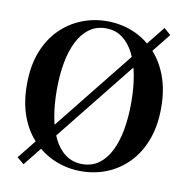

<svg xmlns="http://www.w3.org/2000/svg" viewBox="-88 -866 966 986"><g transform="rotate(10 395.0 -372.5)"><path d="M726 -749 99 35 63 5 691 -780ZM201 -372Q201 -296 212.5 -231.5Q224 -167 248 -119Q272 -71 309 -44.5Q346 -18 395 -18Q445 -18 481.5 -44.5Q518 -71 542 -119Q566 -167 577.5 -231.5Q589 -296 589 -372Q589 -448 577.5 -512Q566 -576 542 -624Q518 -672 481.5 -699Q445 -726 395 -726Q346 -726 309 -699Q272 -672 248 -624Q224 -576 212.5 -512Q201 -448 201 -372ZM395 -763Q466 -763 528.5 -738Q591 -713 640 -663.5Q689 -614 717 -541Q745 -468 745 -372Q745 -277 717 -203.5Q689 -130 640 -80.5Q591 -31 528.5 -6Q466 19 395 19Q326 19 263 -6Q200 -31 150.5 -80.5Q101 -130 73 -203Q45 -276 45 -372Q45 -468 73 -541Q101 -614 150.5 -663.5Q200 -713 263 -738Q326 -763 395 -763Z"/></g></svg>

Font: Noto Serif JP ExtraBold
Style: Regular
Weight: 800
Designer: Ryoko NISHIZUKA 西塚涼子 (kana & ideographs); Frank Grießhammer (Latin, Greek & Cyrillic); Wenlong ZHANG 张文龙 (bopomofo); San
Foundry: Adobe
Version: Version 2.003-H1;hotconv 1.1.1;makeotfexe 2.6.0